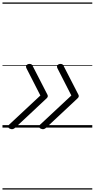

<svg xmlns="http://www.w3.org/2000/svg" viewBox="-20 -1030 765 1550"><path d="M66 11Q57 9 51 3.5Q45 -2 45 -9Q45 -16 53 -23L306 -259L194 -478Q186 -494 194.5 -504Q203 -514 218 -514Q228 -514 234.5 -510Q241 -506 244 -497L354 -283Q360 -272 363 -265.5Q366 -259 366 -254Q366 -247 359.5 -239.5Q353 -232 338 -219L106 -2Q96 8 86 11.5Q76 15 66 11ZM316 11Q307 9 301 3.5Q295 -2 295 -9Q295 -16 303 -23L556 -259L444 -478Q436 -494 444.5 -504Q453 -514 468 -514Q478 -514 484.5 -510Q491 -506 494 -497L604 -283Q610 -272 613 -265.5Q616 -259 616 -254Q616 -247 609.5 -239.5Q603 -232 588 -219L356 -2Q346 8 336 11.5Q326 15 316 11ZM0 490H725V500H0ZM0 -20H725V0H0ZM0 -505H725V-500H0ZM0 -1010H725V-1000H0Z"/></svg>

Font: Playwrite AU NSW Guides
Style: Regular
Weight: 400
Designer: Veronika Burian, José Scaglione
Foundry: TypeTogether
Version: Version 1.003